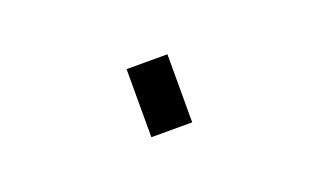

<svg xmlns="http://www.w3.org/2000/svg" viewBox="-33 -35 616 371"><g transform="rotate(-20 275.0 150.0)"><path d="M233 220V80H317V220Z"/></g></svg>

Font: Lode Dark
Style: Bold
Weight: 700
Monospace: yes
Designer: Belleve Invis
Foundry: Belleve Invis
Version: Version 29.2.0; ttfautohint (v1.8.3)